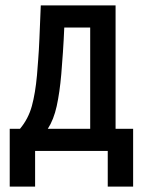

<svg xmlns="http://www.w3.org/2000/svg" viewBox="-20 -559 540 711"><path d="M16 132V-82H54Q85 -119 98 -166.5Q111 -214 117 -281Q119 -308 121.5 -339Q124 -370 126 -417Q128 -464 131 -539H408V-82H473V132H379V0H110V132ZM207 -285Q201 -216 190 -166Q179 -116 157 -82H314V-457H218Q216 -409 213 -365Q210 -321 207 -285Z"/></svg>

Font: Noto Sans Mono ExtraCondensed Medium
Style: Regular
Weight: 500
Width: 2
Designer: Monotype Design Team
Foundry: Monotype Imaging Inc.
Version: Version 2.014